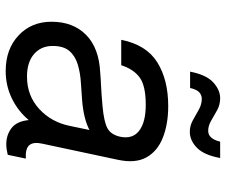

<svg xmlns="http://www.w3.org/2000/svg" viewBox="-78 -678 775 658"><g transform="rotate(90 309.0 -349.5)"><path d="M524 -51 511 11Q502 13 493 14.5Q484 16 475 16Q443 16 419.5 -2Q396 -20 392 -61Q361 -24 317.5 -3Q274 18 224 18Q149 18 102 -26Q55 -70 55 -139Q55 -213 100 -257.5Q145 -302 230 -306Q253 -308 277 -309Q301 -310 346 -314Q399 -319 420.5 -331Q442 -343 449 -374Q458 -417 428.5 -439.5Q399 -462 340 -462Q275 -462 246.5 -441.5Q218 -421 204 -378H117Q134 -464 194 -501.5Q254 -539 344 -539Q406 -539 452.5 -520.5Q499 -502 520 -464Q541 -426 528 -366L473 -108Q466 -77 478 -63Q490 -49 524 -51ZM412 -202 426 -269Q387 -249 325 -244L268 -240Q231 -238 201.5 -229Q172 -220 155 -200Q138 -180 138 -143Q138 -103 166 -79Q194 -55 243 -55Q308 -55 353.5 -96.5Q399 -138 412 -202ZM466 -717H522Q512 -662 487 -637.5Q462 -613 432 -613Q411 -613 392.5 -623.5Q374 -634 356 -644Q338 -654 319 -654Q306 -654 296.5 -645Q287 -636 282 -614H226Q237 -670 263 -693.5Q289 -717 317 -717Q339 -717 357.5 -707Q376 -697 393.5 -686.5Q411 -676 429 -676Q456 -676 466 -717Z"/></g></svg>

Font: Fragment Mono
Style: Italic
Weight: 400
Italic angle: -12°
Designer: Wei Huang based on Nimbus Sans by URW Studio, based on Helvetica by Max Miedinger.
Foundry: Wei Huang
Version: Version 1.011; ttfautohint (v1.8.4.7-5d5b)